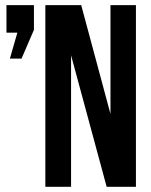

<svg xmlns="http://www.w3.org/2000/svg" viewBox="-20 -720 583 740"><path d="M391.1 0 253.9 -506.8V0H154.8V-700.2H293L405.8 -280.8V-700.2H503.9V0ZM46.9 -594.2H4.9V-700.2H110.8V-605L63 -494.1H18.1Z"/></svg>

Font: Bebas Neue Bold
Style: Regular
Weight: 700
Designer: Ryoichi Tsunekawa
Foundry: Ryoichi Tsunekawa
Version: Version 1.300